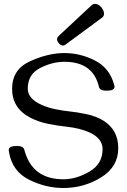

<svg xmlns="http://www.w3.org/2000/svg" viewBox="-20 -944 645 976"><path d="M300.3 -712.4Q288.6 -712.4 278.8 -724.6Q270 -735.8 270 -744.6Q270 -752.9 280.3 -763.2L445.8 -917.5Q453.1 -924.3 462.9 -924.3Q481.4 -924.3 497.1 -904.3Q508.8 -888.2 508.8 -874.5Q508.8 -861.3 498.5 -854L313 -717.3Q306.6 -712.4 300.3 -712.4ZM581.1 -190.4Q581.1 -96.2 493.9 -42.2Q406.7 11.7 301.8 11.7Q213.4 11.7 128.7 -30Q43.9 -71.8 26.4 -167.5Q24.4 -178.2 24.4 -180.7Q24.4 -202.1 65.4 -202.1Q98.6 -202.1 103.5 -183.1Q143.1 -31.2 305.2 -32.7Q370.6 -33.7 436 -72.5Q501.5 -111.3 501.5 -186Q501.5 -239.7 436.5 -270Q388.7 -292.5 315.9 -300.3Q272 -304.7 223.4 -314.7Q174.8 -324.7 134.3 -345.7Q41.5 -393.6 41.5 -492.7Q41.5 -591.3 133.3 -632.8Q225.1 -674.3 306.6 -674.3Q388.2 -674.3 462.2 -636.7Q536.1 -599.1 559.6 -515.6Q562.5 -505.4 562.5 -502.9Q562.5 -482.9 521 -482.9Q487.8 -482.9 482.9 -502.4Q453.6 -629.9 307.1 -629.9Q245.6 -629.9 183.3 -597.9Q121.1 -565.9 121.1 -493.2Q121.1 -441.9 192.9 -410.2Q226.1 -396 262.7 -388.7Q299.3 -381.3 323.7 -378.9Q372.1 -374 421.9 -363.3Q471.7 -352.5 509.8 -328.1Q581.1 -281.2 581.1 -190.4Z"/></svg>

Font: Gayathri
Style: Regular
Weight: 400
Designer: Binoy Dominic <binoy.domenic@gmail.com>
Foundry: SMC
Version: Version 1.000